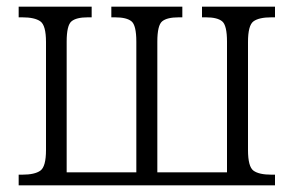

<svg xmlns="http://www.w3.org/2000/svg" viewBox="-20 -556 881 576"><path d="M36 0V-32H47Q84 -32 101 -44Q118 -56 118 -106V-430Q118 -480 101 -492Q84 -504 47 -504H36V-536H255V-504H243Q209 -504 194.5 -492Q180 -480 180 -431V-39H389V-431Q389 -480 374.5 -492Q360 -504 325 -504H314V-536H527V-504H516Q481 -504 466.5 -492Q452 -480 452 -431V-39H661V-431Q661 -480 646.5 -492Q632 -504 598 -504H586V-536H805V-504H794Q757 -504 740.5 -492Q724 -480 724 -430V-106Q724 -56 740.5 -44Q757 -32 794 -32H805V0Z"/></svg>

Font: Noto Serif SemiCondensed Light
Style: Regular
Weight: 300
Width: 4
Designer: Monotype Design Team
Foundry: Monotype Imaging Inc.
Version: Version 2.013